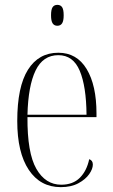

<svg xmlns="http://www.w3.org/2000/svg" viewBox="-20 -760 463 790"><path d="M230 10Q146 10 98.5 -61Q51 -132 51 -262Q51 -403 95 -473Q139 -543 220 -543Q296 -543 336.5 -476Q377 -409 377 -293V-278H93Q92 -131 129.5 -65.5Q167 0 232 0Q280 0 308.5 -28.5Q337 -57 347 -105Q362 -100 362 -83Q362 -65 347 -43.5Q332 -22 302.5 -6Q273 10 230 10ZM336 -288Q335 -405 308 -469Q281 -533 220 -533Q157 -533 126.5 -470Q96 -407 93 -288ZM216 -654Q203 -654 196.5 -664Q190 -674 190 -697Q190 -721 196.5 -730.5Q203 -740 216 -740Q229 -740 235.5 -730.5Q242 -721 242 -697Q242 -674 235.5 -664Q229 -654 216 -654Z"/></svg>

Font: Noto Serif Display Condensed ExtraLight
Style: Regular
Weight: 200
Width: 3
Designer: Monotype Design Team
Foundry: Monotype Imaging Inc.
Version: Version 2.009